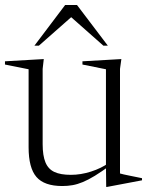

<svg xmlns="http://www.w3.org/2000/svg" viewBox="-25 -738 594 772"><path d="M146.5 -158.5Q146.5 -112 157.8 -85Q169 -58 193.8 -46.5Q218.5 -35 260 -35Q300 -35 341.2 -48.2Q382.5 -61.5 412.5 -83L418 -73Q383 -47.5 356.5 -31.2Q330 -15 308.2 -6Q286.5 3 266.8 6.5Q247 10 225.5 10Q153 10 121.5 -26.5Q90 -63 90 -146V-459.5L-5 -478.5V-491.5L151 -500.5L146.5 -461ZM402 13.5 401 -71.5V-459.5L306.5 -478.5V-491.5L463 -500.5L457.5 -461V-40.5Q462 -39 473.2 -36.5Q484.5 -34 498.5 -31.2Q512.5 -28.5 525.2 -25.8Q538 -23 546 -21.5V-13L406 13.5ZM113.5 -554.5 237 -718H284.5L408.5 -554.5H390.5L247.5 -681H275L131.5 -554.5Z"/></svg>

Font: Newsreader 60pt Light
Style: Regular
Weight: 300
Designer: Hugues Gentile
Foundry: Production Type
Version: Version 1.003